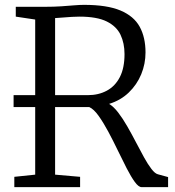

<svg xmlns="http://www.w3.org/2000/svg" viewBox="-20 -771 722 791"><path d="M39 0V-42.5L125 -51.5V-690.5L45 -702.5V-743H166.5Q202.5 -743 232 -745Q261.5 -747 285 -749Q308.5 -751 326.5 -751Q421 -751 476.2 -727.8Q531.5 -704.5 555.5 -660.8Q579.5 -617 579.5 -555Q579.5 -508 561.8 -465Q544 -422 510.5 -389.8Q477 -357.5 429.5 -343Q448.5 -331.5 467.2 -307Q486 -282.5 504.5 -250.2Q523 -218 540.2 -184.8Q557.5 -151.5 573.5 -122.5Q589.5 -93.5 604 -74.8Q618.5 -56 630.5 -53L672.5 -41.5V0H563.5Q551 0 535.5 -21.2Q520 -42.5 502.2 -77Q484.5 -111.5 465.2 -151.5Q446 -191.5 426 -228.8Q406 -266 386.2 -293.8Q366.5 -321.5 347.5 -330H36V-379H341.5Q386 -379 420.2 -397.5Q454.5 -416 473.8 -453.5Q493 -491 493 -548Q493 -593 476.5 -627.8Q460 -662.5 419.8 -682.5Q379.5 -702.5 307 -702.5Q292.5 -702.5 276 -701.5Q259.5 -700.5 241.8 -699Q224 -697.5 207 -696.5V-51.5L310 -42.5V0Z"/></svg>

Font: Merriweather 20pt Light
Style: Regular
Weight: 300
Version: Version 2.100